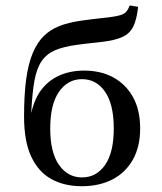

<svg xmlns="http://www.w3.org/2000/svg" viewBox="-20 -655 580 687"><path d="M272.6 11.3Q209.7 11.3 163.3 -14.5Q116.9 -40.3 91.5 -95.2Q66.1 -150 66.1 -237.9Q66.1 -316.9 73.8 -372.6Q81.5 -428.2 97.6 -466.1Q113.7 -504 137.9 -527.4Q159.7 -548.4 191.1 -561.3Q222.6 -574.2 273.4 -581.5Q289.5 -583.9 306.5 -585.9Q323.4 -587.9 340.7 -589.9Q358.1 -591.9 373.4 -593.5Q397.6 -596.8 410.9 -600.8Q424.2 -604.8 431.5 -612.9Q438.7 -621 444.4 -635.5L474.2 -630.6Q469.4 -585.5 456.9 -560.1Q444.4 -534.7 417.7 -522.6Q391.1 -510.5 342.7 -504.8Q329 -503.2 314.1 -501.6Q299.2 -500 284.3 -498.4Q269.4 -496.8 254 -494.4Q206.5 -487.9 176.6 -475Q146.8 -462.1 129 -436.3Q111.3 -410.5 103.2 -366.1Q95.2 -321.8 91.9 -252.4H100.8L90.3 -241.1Q99.2 -292.7 124.2 -328.6Q149.2 -364.5 189.5 -383.5Q229.8 -402.4 281.5 -402.4Q340.3 -402.4 385.1 -378.2Q429.8 -354 455.6 -308.1Q481.5 -262.1 481.5 -195.2Q481.5 -129 454.8 -82.7Q428.2 -36.3 381.5 -12.5Q334.7 11.3 272.6 11.3ZM273.4 -20.2Q325 -20.2 356 -64.9Q387.1 -109.7 387.1 -195.2Q387.1 -281.5 356 -326.6Q325 -371.8 273.4 -371.8Q222.6 -371.8 191.1 -326.6Q159.7 -281.5 159.7 -195.2Q159.7 -109.7 191.1 -64.9Q222.6 -20.2 273.4 -20.2Z"/></svg>

Font: Playfair 12pt Medium
Style: Regular
Weight: 500
Designer: Claus Eggers Sørensen
Foundry: Claus Eggers Sørensen
Version: Version 2.000;gftools[0.9.28]